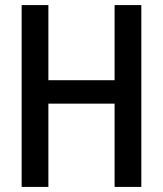

<svg xmlns="http://www.w3.org/2000/svg" viewBox="-20 -734 640 754"><path d="M65 0V-714H170V-419H430V-714H535V0H430V-327H170V0Z"/></svg>

Font: Noto Sans Mono Medium
Style: Regular
Weight: 500
Designer: Monotype Design Team
Foundry: Monotype Imaging Inc.
Version: Version 2.014